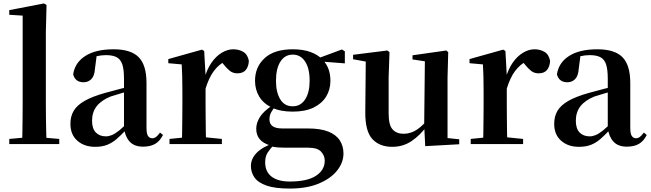

<svg xmlns="http://www.w3.org/2000/svg" viewBox="-20 -839 3789 1118"><path d="M34 0V-30L145 -40H208L325 -30V0ZM109 0Q110 -35 110.5 -75Q111 -115 111.5 -156.5Q112 -198 112 -235V-748L34 -753V-780L236 -819L251 -810L247 -651V-235Q247 -198 247.5 -156.5Q248 -115 249 -75Q250 -35 251 0Z M534 16Q471 16 430.5 -19.5Q390 -55 390 -118Q390 -161 409 -193.5Q428 -226 472.5 -251.5Q517 -277 592 -298Q632 -309 681.5 -322Q731 -335 771 -344V-319Q731 -309 691 -297.5Q651 -286 624 -277Q570 -255 543 -220.5Q516 -186 516 -136Q516 -90 538 -67.5Q560 -45 597 -45Q613 -45 631.5 -52.5Q650 -60 674.5 -79.5Q699 -99 732 -135L748 -82H713Q684 -51 658.5 -29Q633 -7 603.5 4.5Q574 16 534 16ZM813 15Q762 15 735 -14.5Q708 -44 702 -94V-97V-381Q702 -435 692 -464.5Q682 -494 659 -506Q636 -518 597 -518Q571 -518 544 -512Q517 -506 481 -491L543 -516L533 -439Q530 -396 511.5 -378Q493 -360 467 -360Q418 -360 406 -406Q416 -474 476.5 -513Q537 -552 642 -552Q742 -552 787.5 -506Q833 -460 833 -356V-95Q833 -60 842 -47Q851 -34 867 -34Q878 -34 888 -41Q898 -48 912 -67L929 -53Q911 -17 883 -1Q855 15 813 15Z M967 0V-30L1075 -41H1162L1272 -30V0ZM1038 0Q1040 -25 1040.5 -67Q1041 -109 1041.5 -154.5Q1042 -200 1042 -235V-310Q1042 -361 1041 -394Q1040 -427 1038 -464L960 -471V-495L1156 -550L1169 -542L1177 -399V-398V-235Q1177 -200 1177.5 -154.5Q1178 -109 1178.5 -67Q1179 -25 1180 0ZM1176 -320 1143 -381H1170Q1185 -436 1211.5 -474Q1238 -512 1271.5 -532Q1305 -552 1338 -552Q1371 -552 1396.5 -537Q1422 -522 1429 -485Q1428 -453 1412 -432.5Q1396 -412 1362 -412Q1337 -412 1319 -426Q1301 -440 1282 -464L1259 -491L1295 -485Q1253 -463 1224.5 -424.5Q1196 -386 1176 -320Z M1667 259Q1581 259 1531.5 241.5Q1482 224 1461.5 194Q1441 164 1441 128Q1441 85 1475 50.5Q1509 16 1577 -7L1580 -1Q1553 27 1538.5 49.5Q1524 72 1524 106Q1524 161 1561.5 189.5Q1599 218 1667 218Q1769 218 1820 184.5Q1871 151 1871 96Q1871 68 1850 44.5Q1829 21 1775 21H1660Q1622 21 1599 19.5Q1576 18 1554 12V8Q1472 -16 1472 -89Q1472 -123 1493 -157Q1514 -191 1568 -227V-236L1588 -226Q1568 -202 1558.5 -184Q1549 -166 1549 -143Q1549 -118 1567 -104.5Q1585 -91 1625 -91H1771Q1847 -91 1892.5 -72.5Q1938 -54 1959 -21Q1980 12 1980 55Q1980 107 1943.5 153.5Q1907 200 1837 229.5Q1767 259 1667 259ZM1684 -189Q1612 -189 1563 -212.5Q1514 -236 1489.5 -276.5Q1465 -317 1465 -369Q1465 -449 1521 -500.5Q1577 -552 1685 -552Q1744 -552 1787 -536.5Q1830 -521 1856 -494L1860 -490Q1904 -443 1904 -369Q1904 -317 1879 -276.5Q1854 -236 1805.5 -212.5Q1757 -189 1684 -189ZM1684 -220Q1731 -220 1757 -260.5Q1783 -301 1783 -369Q1783 -441 1756.5 -481Q1730 -521 1685 -521Q1639 -521 1613 -480.5Q1587 -440 1587 -369Q1587 -301 1612 -260.5Q1637 -220 1684 -220ZM1822 -483V-498H1828L1971 -551L1988 -540V-470Z M2264 16Q2190 16 2148 -29.5Q2106 -75 2107 -188L2110 -498L2140 -475L2036 -494V-520L2236 -545L2248 -535L2243 -389V-178Q2243 -111 2266 -85.5Q2289 -60 2330 -60Q2373 -60 2410.5 -86Q2448 -112 2478 -154L2511 -103H2464Q2426 -51 2376.5 -17.5Q2327 16 2264 16ZM2456 12 2450 -109V-112L2454 -482L2382 -493V-517L2579 -545L2590 -535L2586 -389V-35L2654 -28V1Z M2721 0V-30L2829 -41H2916L3026 -30V0ZM2792 0Q2794 -25 2794.5 -67Q2795 -109 2795.5 -154.5Q2796 -200 2796 -235V-310Q2796 -361 2795 -394Q2794 -427 2792 -464L2714 -471V-495L2910 -550L2923 -542L2931 -399V-398V-235Q2931 -200 2931.5 -154.5Q2932 -109 2932.5 -67Q2933 -25 2934 0ZM2930 -320 2897 -381H2924Q2939 -436 2965.5 -474Q2992 -512 3025.5 -532Q3059 -552 3092 -552Q3125 -552 3150.5 -537Q3176 -522 3183 -485Q3182 -453 3166 -432.5Q3150 -412 3116 -412Q3091 -412 3073 -426Q3055 -440 3036 -464L3013 -491L3049 -485Q3007 -463 2978.5 -424.5Q2950 -386 2930 -320Z M3351 16Q3288 16 3247.5 -19.5Q3207 -55 3207 -118Q3207 -161 3226 -193.5Q3245 -226 3289.5 -251.5Q3334 -277 3409 -298Q3449 -309 3498.5 -322Q3548 -335 3588 -344V-319Q3548 -309 3508 -297.5Q3468 -286 3441 -277Q3387 -255 3360 -220.5Q3333 -186 3333 -136Q3333 -90 3355 -67.5Q3377 -45 3414 -45Q3430 -45 3448.5 -52.5Q3467 -60 3491.5 -79.5Q3516 -99 3549 -135L3565 -82H3530Q3501 -51 3475.5 -29Q3450 -7 3420.5 4.5Q3391 16 3351 16ZM3630 15Q3579 15 3552 -14.5Q3525 -44 3519 -94V-97V-381Q3519 -435 3509 -464.5Q3499 -494 3476 -506Q3453 -518 3414 -518Q3388 -518 3361 -512Q3334 -506 3298 -491L3360 -516L3350 -439Q3347 -396 3328.5 -378Q3310 -360 3284 -360Q3235 -360 3223 -406Q3233 -474 3293.5 -513Q3354 -552 3459 -552Q3559 -552 3604.5 -506Q3650 -460 3650 -356V-95Q3650 -60 3659 -47Q3668 -34 3684 -34Q3695 -34 3705 -41Q3715 -48 3729 -67L3746 -53Q3728 -17 3700 -1Q3672 15 3630 15Z"/></svg>

Font: Noto Serif SC ExtraLight
Style: Bold
Weight: 700
Version: Version 2.002-H1;hotconv 1.1.0;makeotfexe 2.6.0